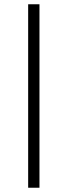

<svg xmlns="http://www.w3.org/2000/svg" viewBox="-20 -880 317 900"><path d="M112 0V-860H165V0Z"/></svg>

Font: Spartan Thin Light
Style: Regular
Weight: 300
Version: Version 1.004